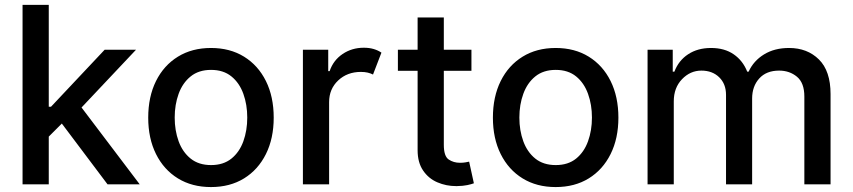

<svg xmlns="http://www.w3.org/2000/svg" viewBox="-20 -747 3456 778"><path d="M546.2 0H415.8L230.5 -246.4L177.6 -193.5V0H71.4V-727.3H177.6V-314.6H186.8L404.1 -545.5H531.2L310.4 -311.4Z M834.9 11Q758.2 11 701 -24.1Q643.8 -59.3 612.2 -122.7Q580.6 -186.1 580.6 -270.2Q580.6 -355.1 612.2 -418.7Q643.8 -482.2 701 -517.4Q758.2 -552.6 834.9 -552.6Q911.9 -552.6 968.9 -517.4Q1025.9 -482.2 1057.5 -418.7Q1089.1 -355.1 1089.1 -270.2Q1089.1 -186.1 1057.5 -122.7Q1025.9 -59.3 968.9 -24.1Q911.9 11 834.9 11ZM835.2 -78.1Q885.3 -78.1 917.8 -104.4Q950.3 -130.7 966.1 -174.5Q981.9 -218.4 981.9 -270.6Q981.9 -322.8 966.1 -366.8Q950.3 -410.9 917.8 -437.3Q885.3 -463.8 835.2 -463.8Q785.2 -463.8 752.5 -437.3Q719.8 -410.9 703.8 -366.8Q687.9 -322.8 687.9 -270.6Q687.9 -218.4 703.8 -174.5Q719.8 -130.7 752.5 -104.4Q785.2 -78.1 835.2 -78.1Z M1313.6 0H1207.4V-545.5H1310V-458.8H1315.7Q1330.6 -502.8 1368.3 -528.2Q1405.9 -553.6 1454.2 -553.6Q1476.6 -553.6 1494.3 -548.3Q1512.1 -543 1525.6 -533.7L1491.5 -445Q1481.9 -449.9 1469.8 -452.8Q1457.7 -455.6 1442.1 -455.6Q1387.1 -455.6 1350.3 -421Q1313.6 -386.4 1313.6 -333.1Z M1831.3 7.1H1827.8Q1788 7.1 1752.3 -8.2Q1716.6 -23.4 1694.4 -56.1Q1672.2 -88.8 1672.2 -138.1V-460.2H1592.3V-545.5H1672.2V-676.1H1778.4V-545.5H1890.3V-460.2H1778.4V-160.2Q1778.4 -114 1798.1 -100.7Q1817.8 -87.4 1843.8 -87.4Q1856.5 -87.4 1866.1 -89.1Q1875.7 -90.9 1881 -92L1900.2 -4.3Q1891 -0.7 1873.8 3Q1856.5 6.7 1831.3 7.1Z M2231.5 11Q2154.8 11 2097.7 -24.1Q2040.5 -59.3 2008.9 -122.7Q1977.3 -186.1 1977.3 -270.2Q1977.3 -355.1 2008.9 -418.7Q2040.5 -482.2 2097.7 -517.4Q2154.8 -552.6 2231.5 -552.6Q2308.6 -552.6 2365.6 -517.4Q2422.6 -482.2 2454.2 -418.7Q2485.8 -355.1 2485.8 -270.2Q2485.8 -186.1 2454.2 -122.7Q2422.6 -59.3 2365.6 -24.1Q2308.6 11 2231.5 11ZM2231.9 -78.1Q2282 -78.1 2314.5 -104.4Q2346.9 -130.7 2362.7 -174.5Q2378.6 -218.4 2378.6 -270.6Q2378.6 -322.8 2362.7 -366.8Q2346.9 -410.9 2314.5 -437.3Q2282 -463.8 2231.9 -463.8Q2181.8 -463.8 2149.1 -437.3Q2116.5 -410.9 2100.5 -366.8Q2084.5 -322.8 2084.5 -270.6Q2084.5 -218.4 2100.5 -174.5Q2116.5 -130.7 2149.1 -104.4Q2181.8 -78.1 2231.9 -78.1Z M3345.5 0H3239.3V-355.8Q3239.3 -411.2 3209.3 -436.1Q3179.3 -460.9 3137.1 -460.9Q3085.2 -460.9 3056.5 -429Q3027.7 -397 3027.7 -347.7V0H2921.9V-362.6Q2921.9 -407 2894.2 -433.9Q2866.5 -460.9 2822.1 -460.9Q2777 -460.9 2743.6 -426.1Q2710.2 -391.3 2710.2 -336.3V0H2604V-545.5H2706V-456.7H2712.7Q2729.8 -501.8 2768.5 -527.2Q2807.2 -552.6 2861.2 -552.6Q2915.8 -552.6 2952.9 -527Q2990.1 -501.4 3007.8 -456.7H3013.5Q3033.4 -500.4 3075.8 -526.5Q3118.3 -552.6 3177.2 -552.6Q3251.4 -552.6 3298.5 -505.9Q3345.5 -459.2 3345.5 -365.8Z"/></svg>

Font: Linik Sans Medium
Style: Regular
Weight: 500
Designer: Rasmus Andersson (font), Cristiano Sobral (main changes)
Foundry: rsms
Version: Version 3.018;June 1, 2022;FontCreator 14.0.0.2814 64-bit; t